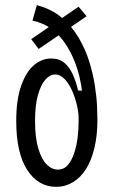

<svg xmlns="http://www.w3.org/2000/svg" viewBox="-20 -711 441 745"><path d="M198 14Q163 14 135 -2.5Q107 -19 86 -51Q65 -83 54 -130.5Q43 -178 43 -241Q43 -324 62 -378Q81 -432 111.5 -458Q142 -484 179 -484Q210 -484 230 -467Q250 -450 262.5 -422Q275 -394 283 -360L298 -359Q296 -379 289 -410Q282 -441 268.5 -475Q255 -509 233.5 -541.5Q212 -574 180.5 -598Q149 -622 106 -631L123 -691Q180 -676 219.5 -642.5Q259 -609 285 -565Q311 -521 326 -473Q341 -425 348 -379.5Q355 -334 356.5 -298.5Q358 -263 358 -245Q358 -186 346.5 -137.5Q335 -89 314 -55.5Q293 -22 263 -4Q233 14 198 14ZM204 -53Q228 -53 243 -70.5Q258 -88 267.5 -116Q277 -144 281 -176Q285 -208 285 -238V-253Q285 -274 278.5 -302.5Q272 -331 260 -358.5Q248 -386 231 -404Q214 -422 194 -422Q174 -422 156.5 -402.5Q139 -383 127.5 -343.5Q116 -304 116 -241Q116 -177 128.5 -135Q141 -93 161 -73Q181 -53 204 -53ZM101 -559 285 -685 316 -648 130 -521Z"/></svg>

Font: Bricolage Grotesque Condensed Light
Style: Regular
Weight: 300
Width: 3
Designer: Mathieu Triay
Foundry: Atelier Triay
Version: Version 1.000;gftools[0.9.30]